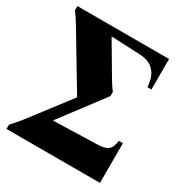

<svg xmlns="http://www.w3.org/2000/svg" viewBox="-158 -782 853 900"><g transform="rotate(30 269.0 -332.5)"><path d="M487 -215H509V0H3V-23Q15 -36 27 -50Q39 -64 48 -75L215 -293V-295L38 -590Q31 -602 22 -615.5Q13 -629 3 -642V-665H499V-500H477Q471 -611 369 -615L214 -622V-620L312 -454Q319 -442 328.5 -427Q338 -412 348 -400V-377L173 -145V-143L409 -150Q444 -151 459.5 -160.5Q475 -170 480 -184.5Q485 -199 487 -215Z"/></g></svg>

Font: Bona Nova
Style: Bold
Weight: 700
Designer: Mateusz Machalski
Foundry: Capitalics
Version: Version 4.001; ttfautohint (v1.8.3)